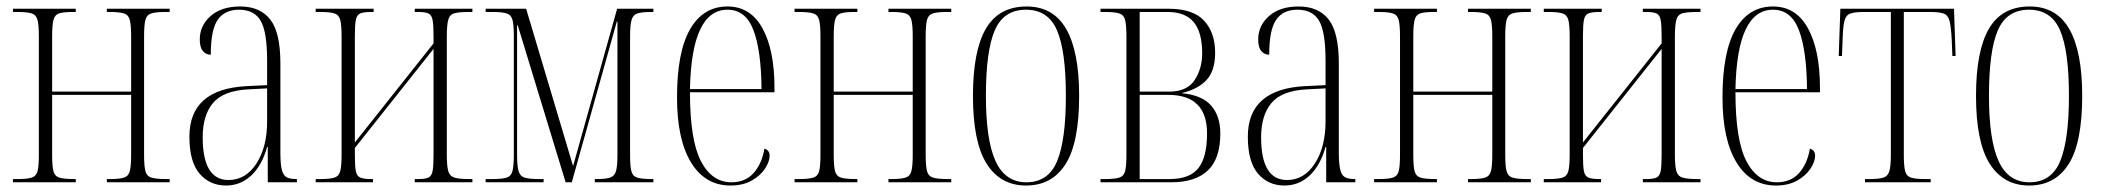

<svg xmlns="http://www.w3.org/2000/svg" viewBox="-20 -563 6497 593"><path d="M20 0V-10H35Q64 -10 78 -14.5Q92 -19 96 -34.5Q100 -50 100 -85V-451Q100 -485 96 -501Q92 -517 78 -521.5Q64 -526 35 -526H20V-536H214V-526H204Q175 -526 162 -521.5Q149 -517 145 -501Q141 -485 141 -451V-280H385V-451Q385 -485 381 -501Q377 -517 363 -521.5Q349 -526 320 -526H310V-536H504V-526H490Q461 -526 447 -521.5Q433 -517 429 -501Q425 -485 425 -451V-85Q425 -51 429 -35Q433 -19 447.5 -14.5Q462 -10 493 -10H504V0H310V-10H320Q349 -10 363 -14.5Q377 -19 381 -35Q385 -51 385 -85V-270H141V-85Q141 -50 145 -34.5Q149 -19 163 -14.5Q177 -10 209 -10H214V0Z M678 10Q628 10 596.5 -26.5Q565 -63 565 -141Q565 -288 742 -297L805 -300V-376Q805 -465 785 -499Q765 -533 718 -533Q674 -533 652.5 -502Q631 -471 631 -394Q616 -394 606.5 -405.5Q597 -417 597 -441Q597 -484 630.5 -513.5Q664 -543 722 -543Q783 -543 814.5 -503Q846 -463 846 -367V-92Q846 -56 850.5 -38.5Q855 -21 865.5 -15.5Q876 -10 895 -10H897V0H807V-109H805Q789 -52 756 -21Q723 10 678 10ZM686 -7Q739 -7 772 -58Q805 -109 805 -188V-290L747 -287Q670 -283 638 -245Q606 -207 606 -139Q606 -7 686 -7Z M955 0V-10H970Q999 -10 1013 -14.5Q1027 -19 1031 -35Q1035 -51 1035 -85V-451Q1035 -485 1031 -501Q1027 -517 1013 -521.5Q999 -526 970 -526H955V-536H1134V-526H1127Q1103 -526 1092.5 -521.5Q1082 -517 1079 -501.5Q1076 -486 1076 -453V-123L1319 -429V-453Q1319 -486 1316 -501.5Q1313 -517 1303 -521.5Q1293 -526 1272 -526H1261V-536H1439V-526H1429Q1398 -526 1383.5 -522Q1369 -518 1364.5 -502Q1360 -486 1360 -451V-85Q1360 -50 1364.5 -34.5Q1369 -19 1383.5 -14.5Q1398 -10 1429 -10H1439V0H1261V-10H1272Q1293 -10 1303 -14.5Q1313 -19 1316 -34.5Q1319 -50 1319 -84V-412L1076 -106V-84Q1076 -50 1079 -34.5Q1082 -19 1093 -14.5Q1104 -10 1126 -10H1132V0Z M1480 0V-10H1502Q1531 -10 1545 -14.5Q1559 -19 1563 -35.5Q1567 -52 1567 -86V-451Q1567 -485 1563 -501Q1559 -517 1545 -521.5Q1531 -526 1502 -526H1480V-536H1605L1750 -50L1886 -536H1998V-526H1992Q1962 -526 1948.5 -521.5Q1935 -517 1930.5 -501Q1926 -485 1926 -450V-84Q1926 -50 1930 -34.5Q1934 -19 1948 -14.5Q1962 -10 1992 -10H1998V0H1817V-10H1821Q1851 -10 1864.5 -14.5Q1878 -19 1882.5 -34.5Q1887 -50 1887 -84V-496H1885L1746 0H1727L1579 -485H1577V-86Q1577 -51 1581.5 -35Q1586 -19 1600 -14.5Q1614 -10 1644 -10H1659V0Z M2236 10Q2158 10 2114.5 -61Q2071 -132 2071 -262Q2071 -403 2111.5 -473Q2152 -543 2227 -543Q2298 -543 2335 -475.5Q2372 -408 2372 -292V-278H2111Q2111 -130 2145 -65Q2179 0 2239 0Q2282 0 2307.5 -28.5Q2333 -57 2341 -104Q2357 -99 2357 -82Q2357 -64 2343 -42.5Q2329 -21 2302 -5.5Q2275 10 2236 10ZM2332 -288Q2331 -407 2307 -470Q2283 -533 2227 -533Q2116 -533 2111 -288Z M2434 0V-10H2449Q2478 -10 2492 -14.5Q2506 -19 2510 -34.5Q2514 -50 2514 -85V-451Q2514 -485 2510 -501Q2506 -517 2492 -521.5Q2478 -526 2449 -526H2434V-536H2628V-526H2618Q2589 -526 2576 -521.5Q2563 -517 2559 -501Q2555 -485 2555 -451V-280H2799V-451Q2799 -485 2795 -501Q2791 -517 2777 -521.5Q2763 -526 2734 -526H2724V-536H2918V-526H2904Q2875 -526 2861 -521.5Q2847 -517 2843 -501Q2839 -485 2839 -451V-85Q2839 -51 2843 -35Q2847 -19 2861.5 -14.5Q2876 -10 2907 -10H2918V0H2724V-10H2734Q2763 -10 2777 -14.5Q2791 -19 2795 -35Q2799 -51 2799 -85V-270H2555V-85Q2555 -50 2559 -34.5Q2563 -19 2577 -14.5Q2591 -10 2623 -10H2628V0Z M3149 10Q3070 10 3027.5 -57Q2985 -124 2985 -267Q2985 -406 3025 -474.5Q3065 -543 3151 -543Q3233 -543 3273 -473.5Q3313 -404 3313 -267Q3313 -122 3271 -56Q3229 10 3149 10ZM3150 0Q3218 0 3245 -65.5Q3272 -131 3272 -267Q3272 -406 3244.5 -469.5Q3217 -533 3149 -533Q3080 -533 3052.5 -469.5Q3025 -406 3025 -267Q3025 -130 3055 -65Q3085 0 3150 0Z M3379 0V-10H3394Q3423 -10 3437 -14.5Q3451 -19 3455 -34.5Q3459 -50 3459 -85V-451Q3459 -485 3455 -501Q3451 -517 3437 -521.5Q3423 -526 3394 -526H3379V-536H3589Q3665 -536 3699 -499Q3733 -462 3733 -400Q3733 -344 3706 -315.5Q3679 -287 3631 -276V-275Q3693 -269 3721 -236.5Q3749 -204 3749 -151Q3749 -73 3710.5 -36.5Q3672 0 3597 0ZM3591 -280Q3646 -280 3669.5 -315.5Q3693 -351 3693 -398Q3693 -463 3667 -494.5Q3641 -526 3586 -526H3500V-280ZM3592 -10Q3655 -10 3681.5 -44Q3708 -78 3708 -151Q3708 -270 3588 -270H3500V-10Z M3947 10Q3897 10 3865.5 -26.5Q3834 -63 3834 -141Q3834 -288 4011 -297L4074 -300V-376Q4074 -465 4054 -499Q4034 -533 3987 -533Q3943 -533 3921.5 -502Q3900 -471 3900 -394Q3885 -394 3875.5 -405.5Q3866 -417 3866 -441Q3866 -484 3899.5 -513.5Q3933 -543 3991 -543Q4052 -543 4083.5 -503Q4115 -463 4115 -367V-92Q4115 -56 4119.5 -38.5Q4124 -21 4134.5 -15.5Q4145 -10 4164 -10H4166V0H4076V-109H4074Q4058 -52 4025 -21Q3992 10 3947 10ZM3955 -7Q4008 -7 4041 -58Q4074 -109 4074 -188V-290L4016 -287Q3939 -283 3907 -245Q3875 -207 3875 -139Q3875 -7 3955 -7Z M4224 0V-10H4239Q4268 -10 4282 -14.5Q4296 -19 4300 -34.5Q4304 -50 4304 -85V-451Q4304 -485 4300 -501Q4296 -517 4282 -521.5Q4268 -526 4239 -526H4224V-536H4418V-526H4408Q4379 -526 4366 -521.5Q4353 -517 4349 -501Q4345 -485 4345 -451V-280H4589V-451Q4589 -485 4585 -501Q4581 -517 4567 -521.5Q4553 -526 4524 -526H4514V-536H4708V-526H4694Q4665 -526 4651 -521.5Q4637 -517 4633 -501Q4629 -485 4629 -451V-85Q4629 -51 4633 -35Q4637 -19 4651.5 -14.5Q4666 -10 4697 -10H4708V0H4514V-10H4524Q4553 -10 4567 -14.5Q4581 -19 4585 -35Q4589 -51 4589 -85V-270H4345V-85Q4345 -50 4349 -34.5Q4353 -19 4367 -14.5Q4381 -10 4413 -10H4418V0Z M4748 0V-10H4763Q4792 -10 4806 -14.5Q4820 -19 4824 -35Q4828 -51 4828 -85V-451Q4828 -485 4824 -501Q4820 -517 4806 -521.5Q4792 -526 4763 -526H4748V-536H4927V-526H4920Q4896 -526 4885.5 -521.5Q4875 -517 4872 -501.5Q4869 -486 4869 -453V-123L5112 -429V-453Q5112 -486 5109 -501.5Q5106 -517 5096 -521.5Q5086 -526 5065 -526H5054V-536H5232V-526H5222Q5191 -526 5176.5 -522Q5162 -518 5157.5 -502Q5153 -486 5153 -451V-85Q5153 -50 5157.5 -34.5Q5162 -19 5176.5 -14.5Q5191 -10 5222 -10H5232V0H5054V-10H5065Q5086 -10 5096 -14.5Q5106 -19 5109 -34.5Q5112 -50 5112 -84V-412L4869 -106V-84Q4869 -50 4872 -34.5Q4875 -19 4886 -14.5Q4897 -10 4919 -10H4925V0Z M5465 10Q5387 10 5343.5 -61Q5300 -132 5300 -262Q5300 -403 5340.5 -473Q5381 -543 5456 -543Q5527 -543 5564 -475.5Q5601 -408 5601 -292V-278H5340Q5340 -130 5374 -65Q5408 0 5468 0Q5511 0 5536.5 -28.5Q5562 -57 5570 -104Q5586 -99 5586 -82Q5586 -64 5572 -42.5Q5558 -21 5531 -5.5Q5504 10 5465 10ZM5561 -288Q5560 -407 5536 -470Q5512 -533 5456 -533Q5345 -533 5340 -288Z M5740 0V-10H5754Q5783 -10 5797 -14.5Q5811 -19 5815.5 -35Q5820 -51 5820 -85V-526H5736Q5708 -526 5694.5 -521Q5681 -516 5676.5 -498Q5672 -480 5671 -440L5669 -390H5659L5664 -536H6015L6020 -390H6010L6008 -440Q6006 -479 6001.5 -497.5Q5997 -516 5983.5 -521Q5970 -526 5942 -526H5860V-85Q5860 -51 5864 -35Q5868 -19 5882 -14.5Q5896 -10 5925 -10H5943V0Z M6247 10Q6168 10 6125.5 -57Q6083 -124 6083 -267Q6083 -406 6123 -474.5Q6163 -543 6249 -543Q6331 -543 6371 -473.5Q6411 -404 6411 -267Q6411 -122 6369 -56Q6327 10 6247 10ZM6248 0Q6316 0 6343 -65.5Q6370 -131 6370 -267Q6370 -406 6342.5 -469.5Q6315 -533 6247 -533Q6178 -533 6150.5 -469.5Q6123 -406 6123 -267Q6123 -130 6153 -65Q6183 0 6248 0Z"/></svg>

Font: Noto Serif Display ExtraCondensed ExtraLight
Style: Regular
Weight: 200
Width: 2
Designer: Monotype Design Team
Foundry: Monotype Imaging Inc.
Version: Version 2.009